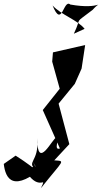

<svg xmlns="http://www.w3.org/2000/svg" viewBox="-164 -769 541 1019"><path d="M12 91C58 175 44 136 -81 57L-144 101C-135 179 -95 260 79 106C-61 117 -59 175 -24 144C47 254 87 155 53 230C175 76 185 87 124 82L204 -4L147 -219L233 -324L269 -405L288 -530L117 -491L113 -442L153 -298L63 -185L154 19C117 32 155 -38 137 -41C115 -38 34 143 33 -36C47 94 -34 89 33 136ZM228 -590C275 -689 222 -635 328 -717C380 -777 376 -715 209 -745C172 -777 166 -614 115 -740C160 -690 248 -663 285 -616Z"/></svg>

Font: Asimov Silicon
Style: Regular
Weight: 400
Designer: Google
Version: Version 2.000980; 2014